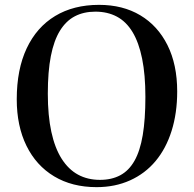

<svg xmlns="http://www.w3.org/2000/svg" viewBox="-20 -757 799 791"><path d="M378 14Q277 14 203 -30.5Q129 -75 89 -156.5Q49 -238 49 -348Q49 -471 90 -558Q131 -645 207 -691Q283 -737 388 -737Q486 -737 558 -694Q630 -651 670 -571Q710 -491 710 -380Q710 -291 687 -218Q664 -145 621 -93.5Q578 -42 516 -14Q454 14 378 14ZM392 -16Q440 -16 475.5 -35Q511 -54 534 -94.5Q557 -135 568 -200Q579 -265 579 -358Q579 -449 565.5 -515.5Q552 -582 526 -625Q500 -668 461.5 -688.5Q423 -709 373 -709Q325 -709 288.5 -690Q252 -671 227 -630.5Q202 -590 189.5 -526Q177 -462 177 -371Q177 -281 191.5 -214Q206 -147 234 -103Q262 -59 301.5 -37.5Q341 -16 392 -16Z"/></svg>

Font: Literata 60pt Medium
Style: Regular
Weight: 500
Designer: Latin by Veronika Burian and Jose Scaglione. Greek by Irene Vlachou. Cyrillic by Vera Evstafieva.
Foundry: TypeTogether
Version: Version 3.103;gftools[0.9.29]